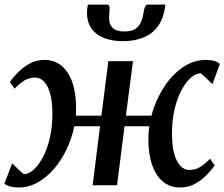

<svg xmlns="http://www.w3.org/2000/svg" viewBox="-28 -824 998 854"><path d="M55.5 10Q32.5 10 17.2 5.5Q2 1 -8.5 -7L26 -97.5Q29 -94.5 36 -87.8Q43 -81 51.2 -73Q59.5 -65 66.8 -58.5Q74 -52 78 -49.5Q99 -49.5 121 -68.8Q143 -88 162.2 -123.5Q181.5 -159 193.2 -208.5Q205 -258 205 -318Q205 -373.5 194.8 -409Q184.5 -444.5 167.2 -461.8Q150 -479 129 -479Q102.5 -479 81.2 -466.5Q60 -454 37 -429.5L15.5 -459Q25 -473 46.2 -496.2Q67.5 -519.5 99 -538.5Q130.5 -557.5 170.5 -557.5Q213 -557.5 244.5 -532.5Q276 -507.5 293.2 -459.2Q310.5 -411 310.5 -341.5Q310.5 -333.5 310.2 -325.2Q310 -317 309 -309.5H423L454 -552H563.5L532 -309.5H645.5Q663 -376 698.8 -432.5Q734.5 -489 783 -523.2Q831.5 -557.5 887 -557.5Q909.5 -557.5 924.8 -553Q940 -548.5 950 -539.5L917 -450Q913.5 -453 906.5 -459.8Q899.5 -466.5 891.2 -474.5Q883 -482.5 875.8 -489Q868.5 -495.5 864.5 -498Q843.5 -498 821.2 -478.8Q799 -459.5 779.8 -424Q760.5 -388.5 748.8 -339Q737 -289.5 737 -229Q737 -174.5 747.2 -138.8Q757.5 -103 775 -85.5Q792.5 -68 813.5 -68Q840 -68 861.5 -80.8Q883 -93.5 906 -118L927 -88Q917.5 -74.5 896.2 -51Q875 -27.5 843.8 -8.8Q812.5 10 772.5 10Q729.5 10 698 -15.2Q666.5 -40.5 649.2 -88.8Q632 -137 632 -205.5Q632 -219.5 633 -233.8Q634 -248 636 -262.5H526L492.5 0H384L417 -262.5H302.5Q291.5 -208.5 268 -159.5Q244.5 -110.5 211.8 -72.5Q179 -34.5 139.2 -12.2Q99.5 10 55.5 10ZM448.5 -803.5Q456 -803.5 457.8 -797.5Q459.5 -791.5 459.5 -783Q459.5 -774 458.2 -763.8Q457 -753.5 457 -744.5Q456.5 -717 472.8 -700.5Q489 -684 524.5 -684Q557 -684 574.5 -696Q592 -708 600 -728Q608 -748 611 -771Q612.5 -783 616.8 -793.2Q621 -803.5 630 -803.5H707Q707 -799.5 706.8 -796Q706.5 -792.5 705.5 -787.5Q692.5 -711 643.8 -676Q595 -641 518 -641Q472 -641 436 -654.5Q400 -668 379.2 -696.8Q358.5 -725.5 359 -770Q359 -778 360 -786.5Q361 -795 363 -803.5Z"/></svg>

Font: Merriweather 24pt Medium
Style: Italic
Weight: 500
Italic angle: -7.8°
Version: Version 2.101